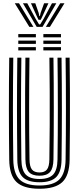

<svg xmlns="http://www.w3.org/2000/svg" viewBox="-20 -1156 487 1185"><path d="M223.8 9Q126 9 82.1 -32.3Q38.3 -73.6 37 -170.5Q36.1 -244.3 35.5 -322.4Q34.9 -400.5 34.9 -480.7Q34.9 -561 35.4 -641.4Q36 -721.8 37 -800H62Q61 -724.2 60.4 -644.3Q59.8 -564.4 59.8 -483.6Q59.8 -402.9 60.4 -324Q61 -245.1 62 -170.8Q63.3 -85.6 100.7 -48.3Q138.1 -11.1 223.8 -11.1Q309 -11.1 346.3 -48.3Q383.5 -85.6 384.8 -170.8Q385.9 -244.6 386.4 -322.7Q386.9 -400.7 386.9 -480.9Q386.9 -561.1 386.4 -641.6Q386 -722 384.8 -800H409.7Q411.1 -698.9 411.6 -592.7Q412.1 -486.5 411.6 -379.8Q411.2 -273.2 409.7 -170.5Q408.4 -73.4 364.7 -32.2Q321 9 223.8 9ZM223.8 -31.2Q151.6 -31.2 119.8 -63.4Q88 -95.5 86.9 -170.3Q86 -250.7 85.4 -327.2Q84.8 -403.7 84.8 -479.9Q84.8 -556.1 85.3 -635.3Q85.8 -714.4 86.9 -800H111.9Q110.8 -716.3 110.2 -636Q109.6 -555.6 109.7 -477.7Q109.8 -399.8 110.4 -323.4Q110.9 -247 111.9 -171.3Q112.8 -106.7 138.6 -79Q164.5 -51.3 223.8 -51.3Q282.8 -51.3 308.4 -79.1Q334 -106.8 334.9 -171.3Q336 -246.5 336.5 -324.8Q337 -403.1 337 -482.7Q337 -562.4 336.5 -642.2Q336 -722 334.9 -800H359.8Q360.9 -715 361.4 -634.5Q361.9 -553.9 361.9 -476.4Q361.9 -398.9 361.3 -322.8Q360.8 -246.7 359.8 -170.3Q358.9 -96 327.5 -63.6Q296.1 -31.2 223.8 -31.2ZM223.8 -71.5Q178.4 -71.5 158.1 -94.5Q137.7 -117.6 136.8 -172.1Q135.5 -269.7 135 -375.1Q134.5 -480.5 135 -588.2Q135.4 -695.9 136.8 -800H161.8Q160.9 -725.6 160.3 -649.1Q159.7 -572.6 159.7 -494Q159.7 -415.5 160.2 -335Q160.7 -254.5 162.1 -172.1Q162.7 -127.9 177.2 -109.7Q191.7 -91.6 223.8 -91.6Q255.4 -91.6 269.7 -109.7Q284 -127.9 284.7 -172.1Q286.4 -280.6 286.8 -385.6Q287.3 -490.5 286.8 -593.7Q286.3 -696.9 284.9 -800H309.9Q311 -724.8 311.5 -645.2Q312 -565.6 312 -485Q312 -404.5 311.5 -325.4Q311 -246.4 309.9 -172.1Q309 -117.4 288.8 -94.4Q268.6 -71.5 223.8 -71.5ZM247.6 -925.5V-945.6H356.3V-925.5ZM92.8 -845V-865.1H201.5V-845ZM92.8 -885.2V-905.4H201.5V-885.2ZM92.8 -925.5V-945.6H201.5V-925.5ZM247.6 -845V-865.1H356.3V-845ZM247.6 -885.2V-905.4H356.3V-885.2ZM71.3 -1135.7H97.3L186.1 -990.2H161ZM121.6 -1135.7H148.4L200 -1039.8L221.2 -1005.4H228L249.1 -1039.6L300.8 -1135.7H327.5L242.7 -990.2H206.4ZM171.1 -1135.7H197.9L218.6 -1076.2L222.8 -1056.8H226.4L230.7 -1076.2L252.1 -1135.7H278.8L245 -1062.2L231.4 -1033.7H217.7L204.2 -1062.2ZM351.9 -1135.7H377.8L288.2 -990.2H263Z"/></svg>

Font: Big Shoulders Inline Display SC Thin
Style: Regular
Weight: 100
Designer: Patric King
Foundry: XO Type Co
Version: Version 2.002